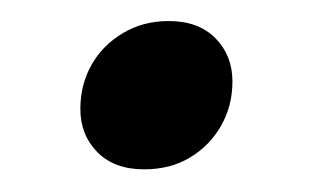

<svg xmlns="http://www.w3.org/2000/svg" viewBox="-20 -314 288 178"><path d="M136.5 -294.5Q164 -294.5 179.8 -278.5Q195.5 -262.5 195.5 -238.5Q195.5 -216 185 -197.5Q174.5 -179 156.2 -168Q138 -157 113.5 -157Q86 -157 70.2 -173Q54.5 -189 54.5 -213Q54.5 -235.5 64.8 -253.8Q75 -272 93.8 -283.2Q112.5 -294.5 136.5 -294.5Z"/></svg>

Font: Newsreader 16pt Medium
Style: Italic
Weight: 500
Italic angle: -17°
Designer: Hugues Gentile
Foundry: Production Type
Version: Version 1.003